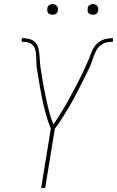

<svg xmlns="http://www.w3.org/2000/svg" viewBox="-20 -932 580 952"><path d="M184 0 232 -294Q227 -308 221.5 -322Q216 -336 212 -350.5Q208 -365 204 -379.5Q200 -394 196.5 -408.5Q193 -423 190 -438Q187 -453 184 -468Q181 -483 178.5 -498Q176 -513 173.5 -528Q171 -543 168.5 -558Q166 -573 163.5 -588Q161 -603 160.5 -618.5Q160 -634 159.5 -650Q159 -666 156 -681Q153 -696 143.5 -707Q134 -718 119 -721.5Q104 -725 88 -725V-743Q106 -743 124 -739Q142 -735 154 -722.5Q166 -710 170.5 -692Q175 -674 176 -656Q177 -638 178.5 -619.5Q180 -601 183 -583L184 -581Q188 -547 194.5 -513Q201 -479 208 -445.5Q215 -412 223.5 -379Q232 -346 245 -315Q267 -347 287 -380Q307 -413 325.5 -447Q344 -481 362 -515.5Q380 -550 396 -584L397 -586Q404 -601 410.5 -616.5Q417 -632 424 -647V-649Q431 -668 440 -686.5Q449 -705 465 -719Q481 -733 501 -738Q521 -743 540 -743V-725Q524 -725 508 -721.5Q492 -718 478.5 -707Q465 -696 457 -681Q449 -666 443.5 -650Q438 -634 432.5 -618.5Q427 -603 419.5 -588Q412 -573 404.5 -558Q397 -543 389.5 -528Q382 -513 374.5 -498Q367 -483 359 -468Q351 -453 343 -438Q335 -423 326.5 -408.5Q318 -394 309 -379.5Q300 -365 291 -350.5Q282 -336 272.5 -322Q263 -308 252 -294L204 0ZM440 -859Q434 -859 428.5 -861Q423 -863 419 -867.5Q415 -872 414.5 -878.5Q414 -885 415 -891Q415 -896 417.5 -900Q420 -904 424 -906.5Q428 -909 432 -910.5Q436 -912 441 -912Q447 -912 452.5 -909.5Q458 -907 462 -902.5Q466 -898 467 -891.5Q468 -885 467 -879Q466 -874 463.5 -870Q461 -866 457.5 -863.5Q454 -861 449.5 -860Q445 -859 440 -859ZM240 -859Q234 -859 228.5 -861Q223 -863 219 -867.5Q215 -872 214.5 -878.5Q214 -885 215 -891Q215 -896 217.5 -900Q220 -904 224 -906.5Q228 -909 232 -910.5Q236 -912 241 -912Q247 -912 252.5 -909.5Q258 -907 262 -902.5Q266 -898 267 -891.5Q268 -885 267 -879Q266 -874 263.5 -870Q261 -866 257.5 -863.5Q254 -861 249.5 -860Q245 -859 240 -859Z"/></svg>

Font: Iosevka Thin Oblique
Style: Regular
Weight: 100
Italic angle: -9°
Monospace: yes
Designer: Belleve Invis
Foundry: Belleve Invis
Version: Version 32.5.0; ttfautohint (v1.8.4)